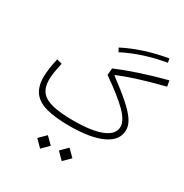

<svg xmlns="http://www.w3.org/2000/svg" viewBox="-215 -907 1253 1307"><g transform="rotate(30 411.0 -253.0)"><path d="M231.4 180.2 284.2 127.4 337.4 180.2 284.2 233.4ZM401.4 180.2 454.1 127.4 507.3 180.2 454.1 233.4ZM739.7 -738.8 745.6 -708Q562.5 -676.3 418 -601.6L402.8 -629.9Q548.8 -705.6 739.7 -738.8ZM81.1 -351.1 122.6 -340.3Q102.1 -253.9 102.1 -203.1Q102.1 -145 129.4 -110.4Q156.7 -75.7 218.5 -60.3Q280.3 -44.9 383.3 -44.9Q529.8 -44.9 606.9 -76.7Q684.1 -108.4 684.1 -168.5Q684.1 -217.8 620.4 -280.8Q556.6 -343.8 430.7 -430.7L435.5 -484.4Q510.7 -516.6 608.6 -549.1Q706.5 -581.5 814 -609.4L822.3 -564.5Q707 -535.2 621.3 -508.1Q535.6 -481 474.6 -455.1L474.1 -450.7Q563.5 -384.3 619.6 -334.7Q675.8 -285.2 702.1 -245.6Q728.5 -206.1 728.5 -168.5Q728.5 -87.4 637.5 -43.7Q546.4 0 378.4 0Q264.2 0 194.1 -20Q124 -40 92.3 -84.5Q60.5 -128.9 60.5 -201.2Q60.5 -230 65.4 -266.8Q70.3 -303.7 81.1 -351.1Z"/></g></svg>

Font: Estedad-FD ExtraLight
Style: Regular
Weight: 200
Designer: Amin Abedi
Version: Version 7.3